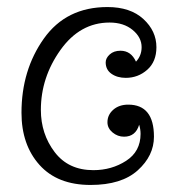

<svg xmlns="http://www.w3.org/2000/svg" viewBox="-20 -514 499 545"><path d="M285 -167Q285 -188 301.5 -202.5Q318 -217 344 -217Q417 -217 417 -126Q417 -72 371 -30.5Q325 11 237 11Q143 11 92 -46Q41 -103 41 -194Q41 -315 104.5 -404.5Q168 -494 285 -494Q350 -494 387 -460Q424 -426 424 -380Q424 -339 398 -316Q372 -293 337 -293Q313 -293 296.5 -304.5Q280 -316 280 -337Q280 -349 291.5 -359.5Q303 -370 322 -370Q352 -370 366 -339Q382 -356 382 -380Q382 -408 356.5 -429Q331 -450 291 -450Q207 -450 151.5 -372Q96 -294 96 -202Q96 -134 135 -82.5Q174 -31 245 -31Q297 -31 338 -57.5Q379 -84 379 -134Q379 -147 375 -160Q365 -126 332 -126Q314 -126 299.5 -138Q285 -150 285 -167Z"/></svg>

Font: Bonbon
Style: Regular
Weight: 400
Designer: Ksenia Erulevich
Foundry: Cyreal (www.cyreal.org)
Version: Version 1.000